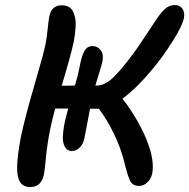

<svg xmlns="http://www.w3.org/2000/svg" viewBox="-20 -751 752 763"><path d="M101.1 -7.8Q71.8 -7.8 59.3 -28.3Q46.9 -48.8 48.1 -91.1Q49.3 -133.3 63 -207Q79.6 -285.6 116.5 -411.9Q153.3 -538.1 160.2 -571.8Q165.5 -596.7 169.2 -633.5Q172.9 -670.4 175.8 -685.1Q184.6 -730 225.1 -730Q242.2 -730 253.9 -723.1Q265.6 -716.3 271 -703.6Q276.4 -690.9 279.1 -677.2Q281.7 -663.6 280.5 -645Q279.3 -626.5 277.6 -613.5Q275.9 -600.6 272.9 -584Q259.3 -522.9 225.1 -410.2Q233.4 -410.2 251 -410.6Q268.6 -411.1 277.8 -411.1Q289.6 -450.2 295.9 -482.9Q303.7 -526.9 314.9 -547.4Q326.2 -567.9 347.2 -567.9Q367.7 -567.9 380.1 -551.5Q392.6 -535.2 387.2 -507.8Q384.3 -493.2 373.5 -459.2Q362.8 -425.3 358.9 -411.1H365.2Q397 -411.1 432.1 -444.8Q459.5 -472.7 485.8 -506.6Q512.2 -540.5 529.8 -566.2Q547.4 -591.8 586.9 -651.9Q616.7 -698.7 634.5 -714.8Q652.3 -731 674.8 -731Q694.3 -731 704.8 -716.6Q715.3 -702.1 710.9 -679.2Q705.1 -649.4 666.7 -588.1Q628.4 -526.9 585 -475.1Q525.4 -402.8 466.8 -358.9Q498 -319.3 525.9 -270.3Q553.7 -221.2 566.9 -184.1Q594.2 -111.8 585 -62Q580.6 -41 565.9 -26.6Q551.3 -12.2 533.2 -12.2Q507.3 -12.2 497.3 -31.7Q487.3 -51.3 471.2 -117.2Q458 -167 432.1 -220.7Q406.2 -274.4 373 -318.8H337.9Q320.8 -228 314.9 -199.2Q310.1 -178.7 296.9 -164.8Q283.7 -150.9 265.1 -150.9Q247.1 -150.9 238 -167.2Q229 -183.6 229.7 -206.3Q230.5 -229 234.9 -252.9Q238.3 -272.5 251 -319.8H199.2Q186.5 -271.5 178.2 -231.9Q167 -172.9 162.4 -123.5Q157.7 -74.2 154.8 -59.1Q144.5 -7.8 101.1 -7.8Z"/></svg>

Font: Shantell Sans Bouncy
Style: Italic
Weight: 500
Italic angle: -11.31°
Designer: Stephen Nixon, Anya Danilova, Shantell Martin
Foundry: Arrow Type
Version: Version 1.006;[9816181b4]